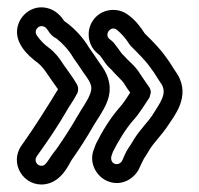

<svg xmlns="http://www.w3.org/2000/svg" viewBox="-20 -497 532 513"><path d="M379.5 -236.6C380 -237.6 383 -249 383 -250C383 -255 381 -260.5 378.8 -263.9C369.8 -277.3 362.8 -286.4 355.4 -297.9C341.1 -322 322.8 -334.3 314.5 -344.6C313.5 -345.9 312 -347.4 311 -348.2C303.6 -354.4 300.9 -361.2 289.3 -375.7C282.6 -386 274.8 -390.9 272.2 -393C257.5 -405.5 276.7 -430.6 292.9 -416.9C304.1 -407.4 315.6 -395.1 325.8 -378.8C326.8 -377.2 328.3 -375.3 329.3 -374.3C347.8 -355.8 369.4 -334.6 382.3 -315.9C385.8 -310.7 390.2 -304.6 392.5 -301.6L401.8 -286.8C404.9 -281.8 408.3 -277.4 411.7 -271.9C427.1 -246.2 408.1 -222.6 386 -187.5C373.5 -169.1 355.3 -152 338.7 -126.1C331.7 -114.1 326.8 -106.4 322.5 -100.3C315.8 -90.8 311.3 -78.4 306.3 -67.5C303.5 -61.5 293.9 -55.8 285.6 -59.7C277.3 -63.5 275.1 -73.2 278.5 -82.5L282 -92.1C296.9 -121.6 316.7 -153.7 336.6 -176.3C353.2 -194.4 368 -219.9 379.5 -236.6ZM454.3 -298.1C450.8 -303.7 447.6 -308.5 443.8 -313.9L434.2 -329.2C431.2 -334.1 428.8 -336.4 423.7 -344.1C406.7 -368.5 384.6 -389.8 366.6 -407.7C356.9 -423 343.1 -442 324.3 -455.8C296.6 -478.2 255.2 -474.7 232.4 -447.6C208.7 -419.4 213 -377.6 239.8 -355C249.9 -346.3 244.8 -351 249.8 -345C256.6 -336.8 260.8 -325.8 277 -311.5C291.4 -294.6 306.7 -282.5 312.3 -272.6C317.6 -263.4 323.2 -256.2 327.9 -249.5C318.3 -234.7 308.8 -219.9 299.4 -209.7C274.2 -181.1 252.7 -145.4 236.6 -113.2C236.3 -112.6 235.8 -111.4 235.5 -110.5L231.8 -100.5C215.2 -62.3 238.1 -26.6 264.4 -14.3C303.9 4.1 339.7 -20.7 351.7 -46.5L356.6 -57.2L364.6 -73.2C369.5 -80.5 374.2 -87.9 381.3 -99.9C393.1 -118 411.6 -135.9 428 -160.4C443.2 -184.8 490.6 -237.7 454.3 -298.1ZM78.6 -402.2C69.5 -414.9 81.7 -429.5 94 -427C99.8 -425.8 102.8 -423.5 108.5 -415.2C118.5 -398.9 128.8 -395.7 130.5 -394.4C147.3 -381.3 164.6 -362.4 175.3 -343.6C175.7 -343 176.2 -342.1 176.5 -341.7L190.5 -321.7C195.4 -314.7 198.8 -308.8 202.7 -303.5L212.4 -289.8C223.9 -272.3 228.3 -262.7 219 -241.7C213.1 -227.1 198.4 -206.4 187.4 -187.5C169.2 -155.8 151.1 -127.8 131.2 -99.3C108.6 -71.5 104.4 -55.9 93.4 -54.2C79.1 -52.1 69.8 -67.5 78.3 -79.5C106.8 -119.3 134.2 -158.9 159.7 -203.6C166.1 -214.8 178 -231 186.4 -247.8C190.1 -255.4 189.5 -264.7 185.7 -271.4C174.3 -291.3 159.6 -309.7 149 -325.5C138.6 -342 127.3 -356.7 110.8 -369.2C98.4 -378 86.6 -390.2 78.6 -402.2ZM81.3 -328.8C88.8 -323 99.4 -310.6 107 -298.4C117 -283.4 126.7 -270.9 135 -258.4C103.5 -207 72.4 -157.2 37.7 -108.5C3.3 -60.5 43.7 3.6 100.6 -4.8C146 -11.4 164.7 -60 171.5 -69.7C192.5 -99.6 211.7 -129.4 230.7 -162.5C239.4 -177.6 255.4 -198.8 265 -222.1C282.1 -262.1 269.3 -294.7 253.6 -318.2L243.8 -331.9C241.1 -336.2 236.1 -343.8 231.5 -350.3L218.1 -369.4C203.4 -394.5 182.5 -417.3 161.5 -433.6C157.1 -437.1 153.8 -439.1 151.2 -441.2C142.3 -455.4 127.3 -471.2 104 -476C65.5 -483.9 33.1 -456.6 26.6 -423.8C18.3 -382.3 54.6 -348.1 81.3 -328.8Z"/></svg>

Font: HoneyBee
Style: Str
Weight: 700
Foundry: Cannot Into Space Fonts
Version: Version 0.89